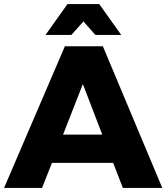

<svg xmlns="http://www.w3.org/2000/svg" viewBox="-25 -930 823 950"><path d="M583 0 535 -124H232L183 0H-5L296 -701H484L778 0ZM287 -264H481L385 -514ZM575 -757H447L388 -824L328 -757H200L309 -910H466Z"/></svg>

Font: Montserrat arm2
Style: Bold
Weight: 700
Designer: Julieta Ulanovsky
Foundry: Julieta Ulanovsky
Version: Version 6.000